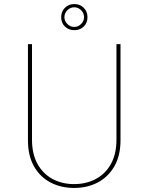

<svg xmlns="http://www.w3.org/2000/svg" viewBox="-20 -920 733 948"><path d="M138 -230Q138 -160 165 -111Q192 -62 239 -36.5Q286 -11 346 -11Q406 -11 453.5 -36.5Q501 -62 528 -111Q555 -160 555 -230V-702H575V-228Q575 -151 544.5 -98.5Q514 -46 462.5 -19Q411 8 346 8Q281 8 229.5 -19Q178 -46 148 -98.5Q118 -151 118 -228V-702H138ZM282 -835Q282 -863 300.5 -881.5Q319 -900 347 -900Q375 -900 393.5 -881.5Q412 -863 412 -835Q412 -807 393.5 -789Q375 -771 347 -771Q319 -771 300.5 -789Q282 -807 282 -835ZM298 -835Q298 -816 312.5 -801.5Q327 -787 347 -787Q366 -787 380.5 -801.5Q395 -816 395 -835Q395 -855 380.5 -869.5Q366 -884 347 -884Q327 -884 312.5 -869.5Q298 -855 298 -835Z"/></svg>

Font: Josefin Sans Thin Thin
Style: Regular
Weight: 250
Version: Version 2.001